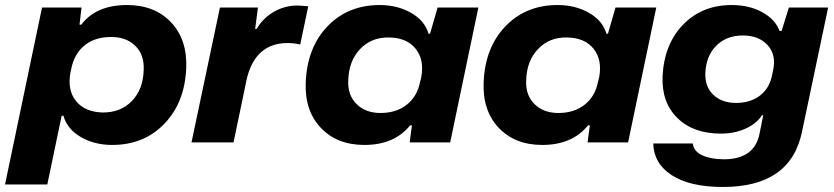

<svg xmlns="http://www.w3.org/2000/svg" viewBox="-72 -566 3316 763"><path d="M-52 167 95 -536H252L244 -468H251Q310 -546 433 -546Q543 -546 608 -477Q673 -408 668 -294Q662 -158 581 -74Q500 10 374 10Q303 10 249 -21.5Q195 -53 180 -106H173L116 167ZM335 -119Q407 -118 452 -164.5Q497 -211 499 -288Q502 -348 466 -383.5Q430 -419 370 -419Q305 -419 264.5 -386Q224 -353 212 -296L208 -278Q195 -208 230 -164.5Q265 -121 335 -119Z M689 0 802 -536H953L942 -451H948Q972 -493 1015.5 -518.5Q1059 -544 1109 -544Q1120 -544 1153 -541L1121 -389Q1099 -395 1068 -395Q943 -393 909 -254L856 0Z M1376 10Q1267 10 1202.5 -58.5Q1138 -127 1143 -240Q1149 -378 1230 -462Q1311 -546 1437 -546Q1507 -546 1561.5 -515Q1616 -484 1631 -432H1637L1667 -536H1829L1717 0H1556L1565 -68H1558Q1495 10 1376 10ZM1440 -117Q1503 -117 1544.5 -150Q1586 -183 1597 -239L1602 -259Q1615 -328 1580 -372Q1545 -416 1475 -417Q1405 -419 1359.5 -371.5Q1314 -324 1312 -247Q1309 -188 1345 -152.5Q1381 -117 1440 -117Z M2083 10Q1974 10 1909.5 -58.5Q1845 -127 1850 -240Q1856 -378 1937 -462Q2018 -546 2144 -546Q2214 -546 2268.5 -515Q2323 -484 2338 -432H2344L2374 -536H2536L2424 0H2263L2272 -68H2265Q2202 10 2083 10ZM2147 -117Q2210 -117 2251.5 -150Q2293 -183 2304 -239L2309 -259Q2322 -328 2287 -372Q2252 -416 2182 -417Q2112 -419 2066.5 -371.5Q2021 -324 2019 -247Q2016 -188 2052 -152.5Q2088 -117 2147 -117Z M2801 177Q2670 177 2598 130.5Q2526 84 2524 4H2681Q2685 36 2719.5 51.5Q2754 67 2805 67Q2925 67 2946 -33L2961 -108H2956Q2934 -74 2890 -54.5Q2846 -35 2793 -35Q2683 -35 2620 -97Q2557 -159 2561 -262Q2567 -390 2642.5 -468Q2718 -546 2836 -546Q2905 -546 2957 -517.5Q3009 -489 3026 -443H3034L3063 -536H3219L3115 -42Q3070 177 2801 177ZM2995 -262 3000 -285Q3014 -347 2979 -386Q2944 -425 2880 -425Q2815 -425 2774.5 -384.5Q2734 -344 2731 -276Q2729 -221 2763 -189Q2797 -157 2853 -157Q2909 -157 2946.5 -185Q2984 -213 2995 -262Z"/></svg>

Font: Mona Sans Expanded
Style: Bold Italic
Weight: 700
Width: 7
Italic angle: -11.7°
Designer: Deni Anggara
Foundry: GitHub
Version: Version 1.001;gftools[0.9.33]